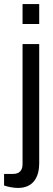

<svg xmlns="http://www.w3.org/2000/svg" viewBox="-61 -743 263 945"><path d="M132 -625V-723H50V-625ZM132 61V-526H50V65C50 96 34 113 3 113H-41V170C-24 176 4 182 28 182C108 182 132 121 132 61Z"/></svg>

Font: Archivo Narrow
Style: Regular
Weight: 400
Designer: Hector Gatti
Foundry: Omnibus-Type
Version: Version 1.003;PS 001.003;hotconv 1.0.70;makeotf.lib2.5.58329